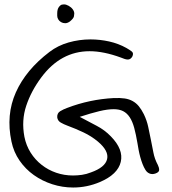

<svg xmlns="http://www.w3.org/2000/svg" viewBox="-20 -837 769 857"><path d="M201.2 -605.5Q238.3 -633.8 286.1 -647.5Q334 -661.1 383.8 -661.1Q425.8 -661.1 467.3 -651.9Q508.8 -642.6 543.9 -623Q557.6 -615.2 567.9 -607.4Q578.1 -599.6 570.3 -584Q562.5 -571.3 550.8 -571.3Q543 -571.3 535.2 -574.2Q527.3 -577.1 519.5 -580.1Q442.4 -608.4 379.9 -608.4Q251 -608.4 164.1 -491.2Q119.1 -430.7 97.2 -365.2Q75.2 -299.8 88.9 -226.6Q96.7 -187.5 116.7 -155.8Q136.7 -124 166 -101.1Q195.3 -78.1 231 -65.9Q266.6 -53.7 305.7 -53.7Q325.2 -53.7 345.7 -56.6Q366.2 -59.6 385.7 -67.4Q449.2 -89.8 458 -126.5Q466.8 -163.1 417 -205.1Q387.7 -229.5 352.5 -246.1Q317.4 -262.7 280.3 -276.4Q264.6 -282.2 251 -290Q237.3 -297.9 235.4 -313.5Q234.4 -332 249 -340.8Q263.7 -349.6 280.3 -355.5Q379.9 -393.6 488.3 -399.4Q516.6 -400.4 536.6 -397.5Q556.6 -394.5 572.3 -385.7Q587.9 -377 599.6 -362.8Q611.3 -348.6 622.1 -327.1Q635.7 -298.8 641.6 -270.5Q647.5 -242.2 653.3 -213.9Q659.2 -185.5 664.6 -156.7Q669.9 -127.9 684.6 -100.6Q690.4 -88.9 690.4 -78.6Q690.4 -68.4 673.8 -62.5Q659.2 -57.6 647.5 -62.5Q635.7 -67.4 628.9 -79.1Q622.1 -89.8 616.2 -105Q610.4 -120.1 606 -136.2Q601.6 -152.3 598.6 -168.5Q595.7 -184.6 593.8 -196.3Q586.9 -237.3 579.1 -266.1Q571.3 -294.9 559.1 -313.5Q546.9 -332 529.8 -340.8Q512.7 -349.6 487.3 -349.6Q460 -349.6 423.3 -340.8Q386.7 -332 335.9 -315.4Q376 -293.9 411.6 -275.4Q447.3 -256.8 474.6 -228.5Q532.2 -169.9 519 -114.3Q505.9 -58.6 425.8 -24.4Q368.2 0 306.6 0Q258.8 0 213.4 -14.6Q168 -29.3 130.9 -55.7Q93.8 -82 67.4 -120.1Q41 -158.2 31.2 -205.1Q5.9 -324.2 50.8 -424.8Q95.7 -525.4 201.2 -605.5ZM242.2 -804.7Q250 -815.4 256.8 -816.4Q263.7 -817.4 265.6 -817.4Q275.4 -817.4 286.6 -811Q297.9 -804.7 304.7 -795.4Q311.5 -786.1 311.5 -776.4Q311.5 -773.4 310.1 -764.2Q308.6 -754.9 292 -741.2Q281.2 -733.4 271 -733.4Q260.7 -733.4 252.4 -738.3Q244.1 -743.2 239.7 -751Q235.4 -758.8 235.4 -766.6Q235.4 -767.6 235.4 -769.5Q235.4 -773.4 235.4 -777.3Q235.4 -794.9 242.2 -804.7Z"/></svg>

Font: Scriphy
Style: Regular
Weight: 400
Designer: Ala M. Lockhart
Foundry: Ala M. Lockhart
Version: Version 1.0 2021